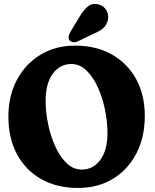

<svg xmlns="http://www.w3.org/2000/svg" viewBox="-20 -941 783 972"><path d="M360 -710Q467 -710 546.5 -665Q626 -620 669.5 -540Q713 -460 713 -354.5Q713 -246 670.2 -163.8Q627.5 -81.5 551.5 -35.5Q475.5 10.5 375 10.5Q268 10.5 188.8 -34.2Q109.5 -79 66 -160.2Q22.5 -241.5 22.5 -351Q22.5 -456 65.8 -537Q109 -618 185 -664Q261 -710 360 -710ZM524 -267Q524 -324.5 511.5 -385.8Q499 -447 475.2 -499.2Q451.5 -551.5 417.8 -584.2Q384 -617 341.5 -617Q283.5 -617 247.2 -567.8Q211 -518.5 211 -431.5Q211 -374 223.5 -313Q236 -252 259.8 -199.8Q283.5 -147.5 317.2 -115Q351 -82.5 394 -82.5Q451.5 -82.5 487.8 -131.5Q524 -180.5 524 -267ZM381.5 -854Q401.5 -889 424.5 -908Q447.5 -927 479.5 -918.5Q507.5 -910.5 519.8 -886.5Q532 -862.5 525.5 -837.5Q519 -813 501.8 -797.8Q484.5 -782.5 451 -769L372.5 -731Q361.5 -726 350 -727.5Q338.5 -729 332 -737Q325 -746.5 327.5 -757Q330 -767.5 336 -779Z"/></svg>

Font: Fraunces 144pt S100
Style: Bold
Weight: 700
Version: Version 1.000; ttfautohint (v1.8.3)